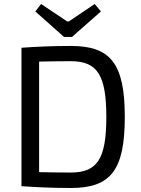

<svg xmlns="http://www.w3.org/2000/svg" viewBox="-20 -928 704 957"><path d="M299 -744H339L483 -871L452 -908L323 -821H315L185 -908L156 -871ZM87 0C159 5 238 9 333 9C531 9 602 -78 602 -345C602 -612 531 -699 333 -699C238 -699 159 -695 87 -690ZM175 -621C222 -622 272 -623 333 -623C465 -623 510 -554 510 -345C510 -136 465 -68 333 -68C273 -68 220 -69 175 -70Z"/></svg>

Font: SnT
Style: Regular
Weight: 400
Designer: Natanael Gama
Version: Version 1.001;PS 001.001;hotconv 1.0.70;makeotf.lib2.5.58329